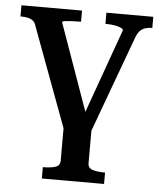

<svg xmlns="http://www.w3.org/2000/svg" viewBox="-53 -556 685 824"><g transform="rotate(5 290.0 -143.5)"><path d="M352 0H232L73 -428Q69 -442 60 -449Q51 -456 38 -459Q25 -462 8 -462H6V-510H267V-462H265Q247 -462 228 -461Q209 -460 197.5 -458.5Q186 -457 186 -453L325 -62L313 -61L449 -441Q449 -447 437.5 -452Q426 -457 409 -459.5Q392 -462 374 -462H372V-510H574V-462H573Q559 -462 546 -458.5Q533 -455 523 -445.5Q513 -436 506 -419ZM232 0H352V140Q352 161 372.5 167.5Q393 174 424 174H426V223H158V174H160Q192 174 212 167.5Q232 161 232 140Z"/></g></svg>

Font: Roboto Serif 36pt Medium
Style: Regular
Weight: 500
Designer: Greg Gazdowicz
Foundry: Commercial Type
Version: Version 1.008